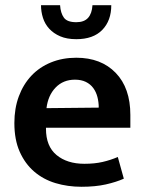

<svg xmlns="http://www.w3.org/2000/svg" viewBox="-20 -705 554 735"><path d="M479 -216H156V-212Q156 -145 196.5 -111.5Q237 -78 303 -78Q342 -78 372.5 -85Q403 -92 431 -104L454 -21Q425 -8 385 1Q345 10 292 10Q239 10 192.5 -4Q146 -18 111 -48Q76 -78 55.5 -124Q35 -170 35 -234Q35 -290 52 -336Q69 -382 100 -415Q131 -448 175 -466Q219 -484 272 -484Q367 -484 423 -426Q479 -368 479 -265ZM358 -293Q358 -314 353 -333.5Q348 -353 337 -368Q326 -383 308.5 -391.5Q291 -400 267 -400Q222 -400 193 -370Q164 -340 158 -291ZM210 -685Q212 -655 224.5 -637.5Q237 -620 272 -620Q302 -620 317 -636.5Q332 -653 334 -685H406Q406 -626 371.5 -590.5Q337 -555 272 -555Q236 -555 210.5 -566Q185 -577 168.5 -595Q152 -613 144.5 -636.5Q137 -660 137 -685Z"/></svg>

Font: Mukta Malar SemiBold
Style: Regular
Weight: 600
Designer: Aadarsh Rajan, Girish Dalvi, Yashodeep Gholap
Foundry: Ek Type
Version: Version 2.538;PS 1.000;hotconv 16.6.51;makeotf.lib2.5.65220;